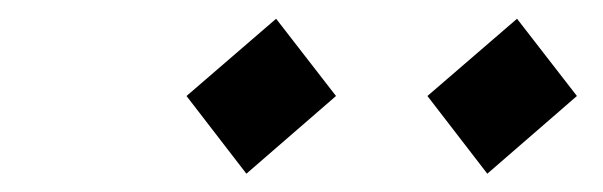

<svg xmlns="http://www.w3.org/2000/svg" viewBox="-20 -816 660 210"><path d="M249.5 -626 347.5 -711 282 -795.5 184 -711ZM447.5 -711 513 -626 611 -711 545.5 -795.5Z"/></svg>

Font: Monaspace Krypton Medium
Style: Italic
Weight: 500
Italic angle: -11°
Designer: Riley Cran & the Lettermatic Team
Foundry: Lettermatic
Version: Version 1.101 (Monaspace Krypton)